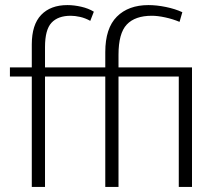

<svg xmlns="http://www.w3.org/2000/svg" viewBox="-20 -735 843 755"><path d="M245 -715Q271 -715 299.5 -708.5Q328 -702 349 -689L335 -653Q315 -664 295 -668.5Q275 -673 258 -673Q208 -673 182.5 -645.5Q157 -618 157 -550V-470H394V-530Q394 -624 439.5 -669.5Q485 -715 564 -715Q596 -715 632.5 -707.5Q669 -700 697 -687L686 -649Q660 -660 630 -666.5Q600 -673 577 -673Q511 -673 478.5 -638.5Q446 -604 446 -520V-470H735V0H683V-434H446V0H394V-434H157V0H105V-434H19V-470H105V-560Q105 -638 142 -676.5Q179 -715 245 -715Z"/></svg>

Font: Ek Mukta ExtraLight
Style: Regular
Weight: 275
Designer: Girish Dalvi and Yashodeep Gholap
Foundry: Ek Type
Version: Version 2.538;PS 1.002;hotconv 16.6.51;makeotf.lib2.5.65220;